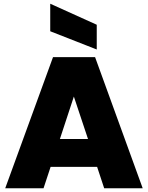

<svg xmlns="http://www.w3.org/2000/svg" viewBox="-20 -1012 795 1032"><path d="M502 -115H252L214 0H8L265 -705H491L747 0H540ZM453 -265 377 -493 302 -265ZM500 -879V-746L250 -844V-992Z"/></svg>

Font: DVN-Poppins ExtBd
Style: Regular
Weight: 800
Designer: Ninad Kale (Devanagari), Jonny Pinhorn (Latin)
Foundry: Indian Type Foundry
Version: 4.004